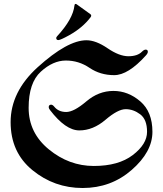

<svg xmlns="http://www.w3.org/2000/svg" viewBox="-20 -920 817 962"><path d="M33.2 0ZM261.7 -730Q261.7 -733.4 266.6 -738.8Q345.7 -824.7 353 -892.1Q354 -900.4 358.9 -900.4Q361.8 -900.4 366.2 -897L432.1 -849.6Q437 -846.2 437 -842Q437 -837.9 434.1 -834Q394 -780.8 326.2 -743.2Q282.7 -719.2 272.5 -719.2Q261.7 -719.2 261.7 -730ZM168.5 -583Q317.9 -718.3 413.1 -718.3Q460.4 -718.3 519 -678.2Q577.6 -638.2 623.3 -638.2Q668.9 -638.2 691.4 -661.1Q701.7 -671.4 710 -671.4Q720.7 -671.4 720.7 -660.6Q720.7 -652.8 710.9 -642.1Q622.1 -543.5 552.2 -543.5Q482.4 -543.5 428.5 -580.1Q374.5 -616.7 310.1 -616.7Q245.6 -616.7 184.6 -561Q123.5 -505.4 123.5 -379.9Q123.5 -254.4 224.9 -171.4Q326.2 -88.4 450 -88.4Q573.7 -88.4 645.3 -143.1Q716.8 -197.8 716.8 -259.5Q716.8 -321.3 682.6 -347.2Q648.4 -373 609.6 -373Q570.8 -373 508.5 -319.8Q446.3 -266.6 377.4 -266.6Q308.6 -266.6 230.5 -368.7Q224.1 -377 224.1 -382.8Q224.1 -395.5 236.3 -395.5Q243.7 -395.5 252 -385.3Q273.4 -358.9 311.8 -358.9Q350.1 -358.9 412.1 -411.6Q474.1 -464.4 548.1 -464.4Q622.1 -464.4 682.9 -412.1Q743.7 -359.9 743.7 -259.5Q743.7 -159.2 639.9 -68.6Q536.1 22 394 22Q252 22 142.6 -67.4Q33.2 -156.7 33.2 -308.3Q33.2 -460 168.5 -583Z"/></svg>

Font: UnifrakturMaguntia
Style: Book
Weight: 400
Designer: j. 'mach' wust, Gerrit Ansmann, Georg Duffner, based on a font by Peter Wiegel, original typeface by Carl Albert Fahrenw
Version: Version 2017-03-19